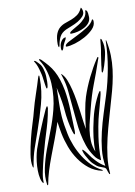

<svg xmlns="http://www.w3.org/2000/svg" viewBox="-101 -1009 760 1078"><g transform="rotate(-10 278.5 -470.5)"><path d="M269 -503Q278 -450 280 -387Q282 -324 284 -271Q284 -268 283.5 -260Q283 -252 279 -251Q277 -251 274 -259.5Q271 -268 270 -271Q266 -283 262.5 -299Q259 -315 256 -331.5Q253 -348 251 -364.5Q249 -381 248 -395Q248 -398 246.5 -412Q245 -426 242 -444.5Q239 -463 235 -484.5Q231 -506 226 -526Q226 -484 224.5 -443.5Q223 -403 226 -362Q228 -336 232 -311.5Q236 -287 241 -262Q248 -227 262 -192Q276 -157 295.5 -126Q315 -95 340.5 -69.5Q366 -44 396 -29Q401 -27 400.5 -24.5Q400 -22 396 -23Q355 -32 324 -56.5Q293 -81 269.5 -115Q246 -149 231 -189Q216 -229 208 -269Q205 -286 202 -303Q199 -320 197 -337Q182 -289 164.5 -243Q147 -197 131 -155Q115 -113 103 -74Q91 -35 85 0Q84 1 84 2Q82 4 82 4Q79 4 79 0Q72 -46 82.5 -94.5Q93 -143 111.5 -194Q130 -245 151 -298.5Q172 -352 186 -407Q195 -441 199 -479.5Q203 -518 201 -555.5Q199 -593 188.5 -628Q178 -663 159 -692Q154 -698 156 -700Q158 -702 162 -700Q166 -698 169 -695Q189 -675 204.5 -656.5Q220 -638 232 -616Q244 -594 253 -567Q262 -540 269 -503ZM390 -270Q396 -299 401 -321Q406 -343 412.5 -363Q419 -383 427.5 -403.5Q436 -424 449 -449Q451 -452 455.5 -459.5Q460 -467 463 -466Q465 -466 464 -457Q463 -448 462 -445Q459 -432 454.5 -415Q450 -398 445 -379.5Q440 -361 435 -343Q430 -325 427 -312Q423 -295 418.5 -270.5Q414 -246 409.5 -216Q405 -186 402.5 -152Q400 -118 401 -82Q392 -87 382.5 -94.5Q373 -102 364 -116Q343 -146 331.5 -179.5Q320 -213 313 -249Q306 -285 303 -322.5Q300 -360 296 -396Q291 -443 287 -491Q283 -539 266 -590Q264 -595 263.5 -595.5Q263 -596 265 -597Q268 -597 271 -592Q284 -579 293.5 -554.5Q303 -530 310.5 -500Q318 -470 323.5 -436.5Q329 -403 333 -371.5Q337 -340 340.5 -313.5Q344 -287 347 -270Q354 -328 362 -373.5Q370 -419 379 -447Q387 -472 398 -499Q409 -526 422 -552.5Q435 -579 448.5 -603Q462 -627 474 -645Q477 -650 480 -654Q483 -658 485 -656Q487 -654 485.5 -649.5Q484 -645 482 -640Q469 -601 457.5 -570Q446 -539 434.5 -509Q423 -479 413 -446.5Q403 -414 393 -374Q387 -348 379 -319Q371 -290 366.5 -259.5Q362 -229 363.5 -197.5Q365 -166 378 -136Q377 -153 378 -174.5Q379 -196 381.5 -215.5Q384 -235 386.5 -250Q389 -265 390 -270ZM370 -86Q381 -74 393 -64.5Q405 -55 419 -47Q411 -92 416 -140.5Q421 -189 433 -239Q445 -289 461 -339Q477 -389 492 -437Q514 -507 527.5 -582.5Q541 -658 543 -733Q543 -741 544 -741Q547 -741 547 -736Q556 -693 557 -652.5Q558 -612 553 -572.5Q548 -533 539 -494Q530 -455 518 -415Q503 -361 487 -306.5Q471 -252 458.5 -199.5Q446 -147 440 -96.5Q434 -46 438 -1Q438 3 436 3Q434 3 433.5 1.5Q433 0 432 -1Q428 -11 427.5 -12Q427 -13 424 -23Q422 -31 418 -34Q414 -37 412 -38Q395 -44 383 -49Q371 -54 351 -74Q343 -82 334 -96Q325 -110 318 -123.5Q311 -137 308 -147.5Q305 -158 308 -159Q309 -159 313 -155.5Q317 -152 321 -147.5Q325 -143 328.5 -138Q332 -133 333 -132Q351 -105 370 -86ZM77 -419Q89 -465 105.5 -513Q122 -561 133 -599Q135 -604 136.5 -608Q138 -612 140 -611Q142 -611 142 -606Q142 -601 142 -596Q143 -523 123 -450Q103 -377 78 -306Q62 -261 46 -214.5Q30 -168 22 -114Q21 -109 21 -108.5Q21 -108 19 -108Q18 -108 16 -115Q10 -142 16.5 -183Q23 -224 34 -268.5Q45 -313 58 -353.5Q71 -394 77 -419ZM58 -206Q76 -257 98.5 -312.5Q121 -368 144 -418Q145 -420 149 -427Q153 -434 155 -434Q157 -433 157.5 -425Q158 -417 156 -414Q154 -402 150.5 -384.5Q147 -367 142 -348.5Q137 -330 132 -313Q127 -296 123 -284Q120 -275 109.5 -240Q99 -205 88 -162.5Q77 -120 68.5 -80Q60 -40 62 -21Q62 -12 59 -12Q58 -12 56.5 -15.5Q55 -19 53 -21Q45 -38 42.5 -62Q40 -86 41.5 -112Q43 -138 47.5 -162.5Q52 -187 58 -206ZM504 -669Q508 -689 510 -707.5Q512 -726 514 -747Q514 -749 515 -751.5Q516 -754 518 -754Q519 -754 522 -749Q523 -747 523 -745Q526 -735 527.5 -727Q529 -719 529.5 -710Q530 -701 529.5 -689.5Q529 -678 526 -663Q524 -651 519.5 -634Q515 -617 510 -601.5Q505 -586 500.5 -575.5Q496 -565 493 -566Q491 -566 491 -571.5Q491 -577 492 -583.5Q493 -590 494 -597Q495 -604 495 -608L504 -669ZM153 -627Q149 -644 143.5 -660Q138 -676 129 -690Q125 -696 127 -697Q129 -697 133 -695L137 -693Q150 -681 159.5 -669Q169 -657 175 -629Q178 -618 179 -601.5Q180 -585 179.5 -569Q179 -553 177 -542Q175 -531 171 -532Q169 -532 168 -537Q167 -542 166 -548.5Q165 -555 164 -561Q163 -567 163 -569Q161 -585 159 -599Q157 -613 153 -627ZM320 -796Q326 -798 325 -794Q324 -790 322 -785Q317 -776 314 -770.5Q311 -765 309 -760.5Q307 -756 305 -750.5Q303 -745 300 -735Q298 -730 296.5 -729Q295 -728 294 -727Q291 -725 289.5 -730Q288 -735 288 -743Q288 -749 289.5 -757Q291 -765 295 -773Q299 -781 305 -787.5Q311 -794 320 -796ZM283 -757Q280 -748 279 -748Q277 -748 275.5 -754Q274 -760 274 -765Q274 -803 282.5 -824.5Q291 -846 305.5 -858Q320 -870 338 -876Q356 -882 374 -889Q392 -896 408.5 -907.5Q425 -919 436 -943Q438 -948 441 -942Q444 -936 446 -927Q449 -909 436.5 -895Q424 -881 406 -870.5Q388 -860 368 -852.5Q348 -845 335 -839Q308 -826 297.5 -804.5Q287 -783 283 -757ZM317 -748Q317 -758 340 -770Q363 -782 392.5 -796.5Q422 -811 450 -829Q478 -847 488 -869H490Q494 -869 494.5 -863Q495 -857 495 -855Q495 -833 475.5 -813Q456 -793 428 -777.5Q400 -762 370.5 -753Q341 -744 321 -744Q317 -744 317 -748ZM354 -816Q356 -823 372.5 -832Q389 -841 408.5 -853Q428 -865 443.5 -882.5Q459 -900 459 -924Q459 -927 459.5 -927Q460 -927 465 -925Q471 -920 472.5 -906.5Q474 -893 474 -885Q474 -867 463 -853Q452 -839 435 -830Q418 -821 398 -816Q378 -811 361 -811Q359 -811 356 -811.5Q353 -812 354 -816Z"/></g></svg>

Font: mr_AkronimG
Style: Regular
Weight: 400
Version: Version 1.002 April 14, 2020